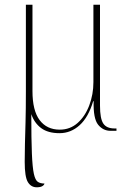

<svg xmlns="http://www.w3.org/2000/svg" viewBox="-20 -556 546 816"><path d="M136 240Q112 240 98.5 218Q85 196 85 132Q85 95 86 56Q87 17 88.5 -36.5Q90 -90 90 -169V-536H118V-169Q118 -86 148.5 -45.5Q179 -5 234 -5Q278 -5 310 -33.5Q342 -62 359.5 -108.5Q377 -155 377 -207V-536H405V-107Q405 -52 419 -31Q433 -10 467 -10H475V0H450Q418 0 397 -26Q376 -52 378 -126H376Q356 -58 318.5 -24Q281 10 233 10Q184 10 155 -11.5Q126 -33 113 -71Q113 36 115.5 96Q118 156 124 183Q130 210 141 217Q152 224 169 224Q168 230 160 235Q152 240 136 240Z"/></svg>

Font: Noto Serif Display SemiCondensed Thin
Style: Regular
Weight: 100
Width: 4
Designer: Monotype Design Team
Foundry: Monotype Imaging Inc.
Version: Version 2.009